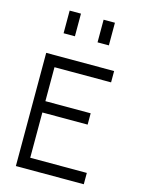

<svg xmlns="http://www.w3.org/2000/svg" viewBox="-129 -949 758 1024"><g transform="rotate(15 250.0 -437.5)"><path d="M437.5 0V-62.5H125Q125 -62.5 125 -312.5H375V-375H125V-562.5H437.5V-625H62.5Q62.5 -625 62.5 0ZM125 -875Q125 -875 125 -750H187.5Q187.5 -750 187.5 -875ZM312.5 -875Q312.5 -875 312.5 -750H375Q375 -750 375 -875Z"/></g></svg>

Font: UnifontExMono
Style: Regular
Weight: 500
Version: Version 15.0.06